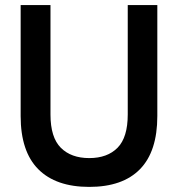

<svg xmlns="http://www.w3.org/2000/svg" viewBox="-20 -720 700 753"><path d="M330 13Q199 13 130 -56.5Q61 -126 61 -265V-700H178V-271Q178 -181 218.5 -140.5Q259 -100 330 -100Q401 -100 441 -140.5Q481 -181 481 -271V-700H597V-265Q597 -126 529 -56.5Q461 13 330 13Z"/></svg>

Font: Zen Kaku Gothic New
Style: Bold
Weight: 700
Designer: Yoshimichi Ohira
Foundry: Positype
Version: Version 1.002